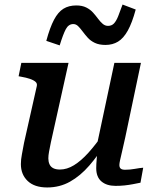

<svg xmlns="http://www.w3.org/2000/svg" viewBox="-20 -815 695 846"><path d="M204 -187Q199 -162 196 -146Q193 -130 193 -117Q193 -103 198 -91.5Q203 -80 214.5 -74Q226 -68 244 -68Q275 -68 306 -87Q337 -106 369.5 -142Q402 -178 438 -230L450 -191Q413 -131 373.5 -85.5Q334 -40 288.5 -14.5Q243 11 188 11Q132 11 102 -17.5Q72 -46 72 -92Q72 -112 76.5 -135Q81 -158 86 -186L142 -435Q145 -447 136.5 -454.5Q128 -462 112 -467.5Q96 -473 73 -477L62 -479L74 -538H282ZM532 -210Q524 -173 518 -148Q512 -123 509 -109Q506 -95 506 -88Q506 -77 512 -72Q518 -67 531 -67Q553 -67 574.5 -71Q596 -75 611 -76L599 -10Q584 -7 566 -3.5Q548 0 529 2Q510 4 489 4Q450 4 427 -15.5Q404 -35 404 -74Q404 -80 404.5 -92Q405 -104 406.5 -120Q408 -136 410 -154L401 -148L484 -538H601ZM445 -617Q417 -617 398 -626Q379 -635 366.5 -649Q354 -663 344 -676.5Q334 -690 324.5 -699.5Q315 -709 303 -709Q282 -709 270 -686.5Q258 -664 243 -615L184 -635Q200 -694 218 -728Q236 -762 259.5 -776.5Q283 -791 316 -791Q342 -791 360 -782Q378 -773 390 -759.5Q402 -746 412 -732.5Q422 -719 432.5 -710Q443 -701 456 -701Q472 -701 482 -711.5Q492 -722 500.5 -743Q509 -764 520 -795L578 -773Q562 -714 543 -680Q524 -646 500 -631.5Q476 -617 445 -617Z"/></svg>

Font: Roboto Serif 20pt Medium
Style: Italic
Weight: 500
Italic angle: -10°
Version: Version 1.008